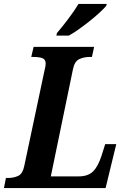

<svg xmlns="http://www.w3.org/2000/svg" viewBox="-40 -951 631 971"><path d="M-20 0 -10 -51H2Q29 -51 52 -61.5Q75 -72 83 -113L185 -594Q188 -605 189.5 -614Q191 -623 191 -629Q191 -651 174 -657Q157 -663 130 -663H118L130 -714H436L425 -663H413Q385 -663 361 -652Q337 -641 329 -601L217 -59H358Q406 -59 431.5 -85Q457 -111 474 -165L492 -222H548L494 0ZM245 -771 248 -784Q273 -813 304.5 -854.5Q336 -896 357 -931H500L497 -921Q486 -908 464.5 -888Q443 -868 415.5 -846Q388 -824 360 -804Q332 -784 308 -771Z"/></svg>

Font: Noto Serif Condensed
Style: Bold Italic
Weight: 700
Width: 3
Italic angle: -12°
Designer: Monotype Design Team
Foundry: Monotype Imaging Inc.
Version: Version 2.014